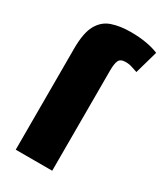

<svg xmlns="http://www.w3.org/2000/svg" viewBox="-191 -843 790 921"><g transform="rotate(30 203.5 -382.5)"><path d="M303 -628Q274 -628 266 -610Q258 -592 258 -555V0H56V-559Q56 -646 80 -690Q104 -734 148.5 -749.5Q193 -765 253 -765Q303 -765 342.5 -757.5Q382 -750 407 -739L371 -612Q354 -617 338.5 -622.5Q323 -628 303 -628Z"/></g></svg>

Font: Noto Sans Display Black
Style: Regular
Weight: 900
Designer: Monotype Design Team
Foundry: Monotype Imaging Inc.
Version: Version 2.003